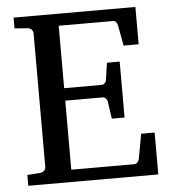

<svg xmlns="http://www.w3.org/2000/svg" viewBox="-50 -717 683 763"><g transform="rotate(-5 291.5 -335.5)"><path d="M32.2 0V-43L84 -46.9Q94.7 -47.9 100.3 -54.7Q106 -61.5 106 -68.8V-602.1Q106 -609.4 100.3 -616.2Q94.7 -623 84 -624L32.2 -627.9V-670.9H518.1V-522H458L442.9 -604Q441.9 -611.3 436.8 -617.2Q431.6 -623 424.8 -623H208V-374H357.9Q364.7 -374 370.4 -379.9Q376 -385.7 376 -391.1L386.2 -460H437V-236.8H386.2L376 -306.2Q376 -311.5 370.1 -317.9Q364.3 -324.2 357.9 -324.2H208V-48.8H460.9Q467.3 -48.8 472.7 -55.7Q478 -62.5 479 -67.9L497.1 -167H550.8V0Z"/></g></svg>

Font: BabelStone Ogham
Style: Italic
Weight: 400
Italic angle: -30°
Designer: Andrew West
Foundry: BabelStone
Version: Version 2.02 March 14, 2022